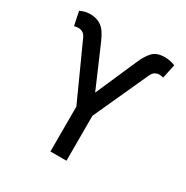

<svg xmlns="http://www.w3.org/2000/svg" viewBox="-168 -878 989 1019"><g transform="rotate(30 326.5 -368.5)"><path d="M277.3 0V-275.4L126 -609.4Q118.2 -627.4 106.4 -634.8Q94.7 -642.1 78.6 -642.6Q72.3 -642.1 64.5 -641.1Q56.6 -640.1 53.2 -638.2L35.6 -722.7Q52.7 -731 67.4 -734.1Q82 -737.3 100.1 -737.3Q137.2 -737.3 165.8 -717Q194.3 -696.8 218.8 -639.2L326.7 -389.2L435.5 -638.2Q456.1 -686.5 480.7 -711.9Q505.4 -737.3 553.2 -737.3Q570.3 -737.3 585.7 -734.4Q601.1 -731.4 617.7 -724.6L599.1 -638.2Q596.2 -640.1 588.9 -641.1Q581.5 -642.1 574.7 -642.6Q558.6 -642.1 547.4 -634.8Q536.1 -627.4 527.8 -609.4L375.5 -275.4V0Z"/></g></svg>

Font: Inter Cardless Tabular
Style: Regular
Weight: 400
Designer: Rasmus Andersson
Foundry: rsms
Version: Version 4.000;git-4fc901f